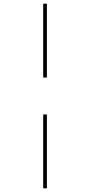

<svg xmlns="http://www.w3.org/2000/svg" viewBox="-20 -780 489 1040"><path d="M214 -360V-760H234V-360ZM214 240V-160H234V240Z"/></svg>

Font: Noto Serif Display Condensed Semi
Style: Regular
Weight: 600
Width: 3
Designer: Monotype Design Team
Foundry: Monotype Imaging Inc.
Version: Version 1.900